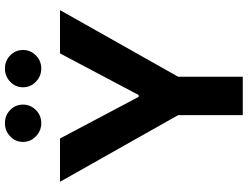

<svg xmlns="http://www.w3.org/2000/svg" viewBox="-131 -855 986 764"><g transform="rotate(-90 362.0 -473.0)"><path d="M20.6 -727.3H192.8L358.7 -414.1H365.8L531.6 -727.3H703.8L438.6 -257.1V0H285.9V-257.1ZM253.9 -801.8Q223.4 -801.8 201.3 -823.3Q179.3 -844.8 179.3 -874.3Q179.3 -904.5 201.3 -925.4Q223.4 -946.4 253.9 -946.4Q284.8 -946.4 306.3 -925.4Q327.8 -904.5 327.8 -874.3Q327.8 -844.8 306.3 -823.3Q284.8 -801.8 253.9 -801.8ZM471.2 -801.8Q440.7 -801.8 418.7 -823.3Q396.7 -844.8 396.7 -874.3Q396.7 -904.5 418.7 -925.4Q440.7 -946.4 471.2 -946.4Q502.1 -946.4 523.6 -925.4Q545.1 -904.5 545.1 -874.3Q545.1 -844.8 523.6 -823.3Q502.1 -801.8 471.2 -801.8Z"/></g></svg>

Font: Inter Zeller
Style: Bold
Weight: 700
Designer: Rasmus Andersson; Joe Bland
Foundry: zeller
Version: Version 3.015;git-dec3a8cb1